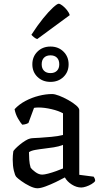

<svg xmlns="http://www.w3.org/2000/svg" viewBox="-20 -1003 540 1027"><path d="M180 4Q163 4 138.5 -8Q114 -20 93.5 -35Q73 -50 67 -57Q60 -65 54 -90.5Q48 -116 48 -150Q48 -171 51 -192Q51 -196 61 -206.5Q71 -217 85.5 -229Q100 -241 115.5 -250.5Q131 -260 141 -262Q149 -264 162 -264.5Q175 -265 191 -266Q220 -268 254.5 -271Q289 -274 317 -281V-397Q294 -410 256 -419Q218 -428 186 -428Q179 -428 173 -427.5Q167 -427 162 -426L132 -345Q129 -343 120.5 -340Q112 -337 99 -336Q89 -347 76 -369.5Q63 -392 58 -419Q82 -445 116 -463Q150 -481 187.5 -490.5Q225 -500 259 -500Q273 -500 296.5 -491Q320 -482 345 -468Q370 -454 387 -439.5Q404 -425 404 -414V-68L481 -58Q483 -56 486 -49.5Q489 -43 489 -35Q484 -27 470 -18.5Q456 -10 440.5 -5Q425 0 415 0Q389 0 364 -16Q339 -32 327 -54Q307 -43 279 -29.5Q251 -16 224 -6Q197 4 180 4ZM206 -69Q217 -69 238 -74.5Q259 -80 281 -88Q303 -96 317 -102V-228Q294 -219 267.5 -215Q241 -211 216 -208Q190 -205 168 -201Q146 -197 135 -189Q135 -171 136.5 -148Q138 -125 144 -106Q149 -98 168 -83.5Q187 -69 206 -69ZM250 -565Q208 -565 180.5 -591.5Q153 -618 153 -659Q153 -700 180.5 -727Q208 -754 250 -754Q292 -754 319.5 -727Q347 -700 347 -659Q347 -618 319.5 -591.5Q292 -565 250 -565ZM250 -612Q272 -612 284.5 -624.5Q297 -637 297 -659Q297 -682 284.5 -694.5Q272 -707 250 -707Q228 -707 215.5 -694.5Q203 -682 203 -659Q203 -637 215.5 -624.5Q228 -612 250 -612ZM179 -794Q170 -797 161.5 -804Q153 -811 148 -817Q180 -867 210.5 -904.5Q241 -942 263.5 -962.5Q286 -983 294 -983Q301 -983 313.5 -973.5Q326 -964 337.5 -950Q349 -936 353 -922Z"/></svg>

Font: Texturina 72pt Medium
Style: Regular
Weight: 500
Designer: Guillermo Torres Carreño
Foundry: Omnibus-Type
Version: Version 1.002; ttfautohint (v1.8.3)